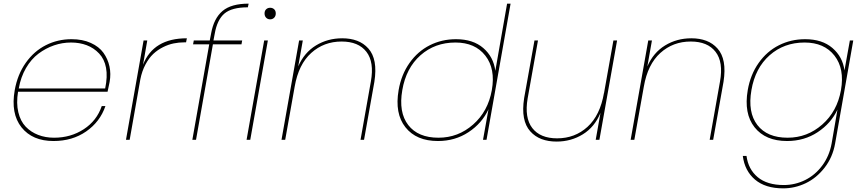

<svg xmlns="http://www.w3.org/2000/svg" viewBox="-20 -760 4697 1044"><path d="M366.2 -528.8Q318.8 -528.8 273.9 -513.4Q229 -498 189.5 -468.5Q149.9 -439 121.3 -389.9Q92.8 -340.8 82 -278.8H551.8Q565.4 -343.8 556.6 -391.1Q547.9 -438.5 519 -469Q490.2 -499.5 451.4 -514.2Q412.6 -528.8 366.2 -528.8ZM553.2 -183.1Q523.9 -97.7 448.7 -45.4Q373.5 6.8 271 6.8Q156.2 6.8 96.9 -67.6Q37.6 -142.1 60.1 -270Q75.2 -355 120.1 -418.5Q165 -481.9 229.5 -514.4Q293.9 -546.9 369.1 -546.9Q428.7 -546.9 473.6 -526.6Q518.6 -506.3 542.5 -472.9Q566.4 -439.5 575.2 -398.9Q584 -358.4 576.2 -314.9Q568.4 -274.9 564.9 -261.2H78.1Q67.9 -198.7 79.6 -149.7Q91.3 -100.6 119.9 -71Q148.4 -41.5 187.7 -26.4Q227.1 -11.2 273.9 -11.2Q364.7 -11.2 435.5 -57.4Q506.3 -103.5 533.2 -183.1Z M685.1 0H665L760.7 -540H780.8L757.8 -408.2Q814 -551.8 996.1 -551.8L991.7 -529.8H982.9Q952.6 -529.8 924.1 -523.9Q895.5 -518.1 866.2 -503.4Q836.9 -488.8 813.2 -466.6Q789.6 -444.3 770.8 -408.9Q752 -373.5 743.2 -329.1Z M1025.9 0 1117.7 -519H1029.8L1033.7 -540H1120.6L1127.9 -578.1Q1142.6 -660.2 1189.9 -700.2Q1237.3 -740.2 1332 -740.2L1327.6 -720.2Q1240.7 -720.2 1200.9 -686.8Q1161.1 -653.3 1147.9 -578.1L1140.6 -540H1296.9L1293 -519H1137.7L1045.9 0Z M1320.8 0 1416.5 -540H1436.5L1340.8 0ZM1448.7 -654.8Q1436 -654.8 1427.2 -663.6Q1418.5 -672.4 1418.5 -687Q1418.5 -701.2 1427.2 -709.5Q1436 -717.8 1448.7 -717.8Q1461.9 -717.8 1470.7 -709.7Q1479.5 -701.7 1479.5 -687Q1479.5 -672.4 1470.7 -663.6Q1461.9 -654.8 1448.7 -654.8Z M1940.4 0 1996.6 -316.9Q2015.6 -422.4 1972.4 -478.3Q1929.2 -534.2 1837.4 -534.2Q1741.2 -534.2 1672.4 -472.2Q1603.5 -410.2 1582.5 -290L1530.8 0H1510.7L1606.4 -540H1626.5L1601.6 -398.9Q1634.3 -474.1 1698 -512.9Q1761.7 -551.8 1840.8 -551.8Q1886.2 -551.8 1921.9 -538.3Q1957.5 -524.9 1983.2 -496.1Q2008.8 -467.3 2017.1 -422.4Q2025.4 -377.4 2015.6 -314.9L1959.5 0Z M2147.5 -270Q2162.1 -354.5 2206.8 -417.7Q2251.5 -481 2316.9 -513.9Q2382.3 -546.9 2459.5 -546.9Q2552.2 -546.9 2607.9 -498.8Q2663.6 -450.7 2673.3 -375L2737.3 -740.2H2756.3L2625.5 0H2606.4L2636.2 -166Q2601.1 -89.8 2527.8 -41.5Q2454.6 6.8 2361.3 6.8Q2243.7 6.8 2184.6 -67.9Q2125.5 -142.6 2147.5 -270ZM2456.5 -528.8Q2344.7 -528.8 2266.4 -459.5Q2188 -390.1 2167.5 -270Q2146.5 -149.4 2199.7 -80.3Q2252.9 -11.2 2364.3 -11.2Q2471.2 -11.2 2552.5 -82.8Q2633.8 -154.3 2654.3 -270Q2674.8 -385.7 2619.1 -457.3Q2563.5 -528.8 2456.5 -528.8Z M3335.4 -540 3239.3 0H3219.2L3245.1 -146Q3213.4 -69.3 3149.4 -29.8Q3085.4 9.8 3006.3 9.8Q2960.9 9.8 2925 -3.7Q2889.2 -17.1 2863.3 -45.9Q2837.4 -74.7 2828.9 -119.6Q2820.3 -164.6 2830.1 -227.1L2886.2 -540H2905.3L2849.1 -225.1Q2831.1 -119.6 2874.3 -63.7Q2917.5 -7.8 3009.3 -7.8Q3106 -7.8 3174.6 -70.3Q3243.2 -132.8 3264.2 -254.9V-252.9L3315.4 -540Z M3838.9 0 3895 -316.9Q3914.1 -422.4 3870.8 -478.3Q3827.6 -534.2 3735.8 -534.2Q3639.6 -534.2 3570.8 -472.2Q3502 -410.2 3481 -290L3429.2 0H3409.2L3504.9 -540H3524.9L3500 -398.9Q3532.7 -474.1 3596.4 -512.9Q3660.2 -551.8 3739.3 -551.8Q3784.7 -551.8 3820.3 -538.3Q3856 -524.9 3881.6 -496.1Q3907.2 -467.3 3915.5 -422.4Q3923.8 -377.4 3914.1 -314.9L3857.9 0Z M4045.9 -270Q4060.5 -354.5 4105.2 -417.7Q4149.9 -481 4215.3 -513.9Q4280.8 -546.9 4357.9 -546.9Q4450.7 -546.9 4506.3 -499Q4562 -451.2 4571.8 -377L4601.1 -540H4619.6L4521 20Q4507.8 95.2 4463.6 151.9Q4419.4 208.5 4360.8 236.3Q4302.2 264.2 4238.8 264.2Q4141.6 264.2 4085.4 216.6Q4029.3 168.9 4019 87.9H4039.1Q4048.8 160.6 4100.1 203.4Q4151.4 246.1 4241.7 246.1Q4303.2 246.1 4357.9 219Q4412.6 191.9 4451.2 139.9Q4489.7 87.9 4502 20L4533.7 -164.1Q4499 -89.4 4426 -41.3Q4353 6.8 4259.8 6.8Q4142.1 6.8 4083 -67.9Q4023.9 -142.6 4045.9 -270ZM4355 -528.8Q4243.2 -528.8 4164.8 -459.5Q4086.4 -390.1 4065.9 -270Q4044.9 -149.4 4098.1 -80.3Q4151.4 -11.2 4262.7 -11.2Q4369.6 -11.2 4450.9 -82.8Q4532.2 -154.3 4552.7 -270Q4573.2 -385.7 4517.6 -457.3Q4461.9 -528.8 4355 -528.8Z"/></svg>

Font: SVN-Poppins Thin
Style: Italic
Weight: 100
Italic angle: -10°
Designer: Ninad Kale (Devanagari), Jonny Pinhorn (Latin)
Foundry: Indian Type Foundry
Version: Version 3.002 2017